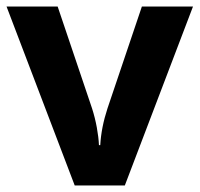

<svg xmlns="http://www.w3.org/2000/svg" viewBox="-20 -566 609 586"><path d="M208 0 0 -546H156L261 -235Q270 -207 275.5 -177Q281 -147 282 -123H286Q289 -177 308 -235L413 -546H569L361 0Z"/></svg>

Font: Noto Sans Devanagari UI
Style: Bold
Weight: 700
Designer: Jelle Bosma - Monotype Design Team
Foundry: Monotype Imaging Inc.
Version: Version 2.004; ttfautohint (v1.8.4.7-5d5b)